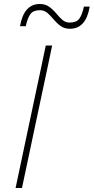

<svg xmlns="http://www.w3.org/2000/svg" viewBox="-20 -941 469 961"><path d="M58 0Q71 -61 82.8 -117Q94.5 -173 108.5 -238.5L158 -472Q172.5 -539.5 184.5 -596.2Q196.5 -653 209 -713H241Q228.5 -653 216.5 -596.2Q204.5 -539.5 190 -472L140.5 -238.5Q126.5 -173 114.8 -117Q103 -61 90 0ZM330 -797Q302.5 -797 283.2 -811Q264 -825 248.8 -843.5Q233.5 -862 217.5 -876Q201.5 -890 180 -890Q147 -890 132.5 -871Q118 -852 109 -810H80Q100 -921 179 -921Q207 -921 226.2 -907Q245.5 -893 260.8 -874.5Q276 -856 291.8 -842Q307.5 -828 329 -828Q362 -828 376.5 -847Q391 -866 400 -908H429Q410.5 -797 330 -797Z"/></svg>

Font: Commissioner Thin
Style: Italic
Weight: 100
Italic angle: -12°
Designer: Kostas Bartsokas
Foundry: Kostas Bartsokas
Version: Version 1.000; ttfautohint (v1.8.3)